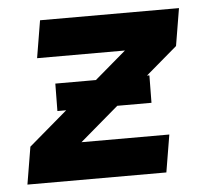

<svg xmlns="http://www.w3.org/2000/svg" viewBox="-43 -567 686 614"><g transform="rotate(-5 300.0 -260.0)"><path d="M21 0 41 -120 369 -400H87L107 -520H553L533 -400L205 -120H487L467 0ZM439 -226H137L138 -314H440Z"/></g></svg>

Font: Iosevka Heavy Extended
Style: Italic
Weight: 900
Width: 7
Italic angle: -9°
Monospace: yes
Designer: Belleve Invis
Foundry: Belleve Invis
Version: Version 32.5.0; ttfautohint (v1.8.4)